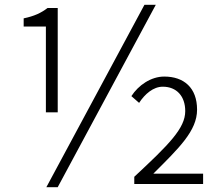

<svg xmlns="http://www.w3.org/2000/svg" viewBox="-20 -762 916 795"><path d="M170 -297H219V-729H177C150 -708 121 -695 78 -686V-652H170ZM172 13H219L625 -742H578ZM536 0H821V-43H615C721 -149 796 -220 796 -308C796 -399 741 -445 660 -445C605 -445 553 -409 524 -364L556 -336C580 -373 615 -403 654 -403C711 -403 747 -364 747 -302C747 -231 680 -164 536 -30Z"/></svg>

Font: Noto Sans JP Light
Style: Regular
Weight: 300
Designer: Ryoko NISHIZUKA (kana & ideographs); Paul D. Hunt (Latin, Greek & Cyrillic); Wenlong ZHANG (bopomofo); Sandoll Communica
Foundry: Adobe Systems Incorporated
Version: Version 1.004;PS 1.004;hotconv 1.0.82;makeotf.lib2.5.63406